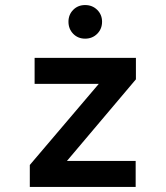

<svg xmlns="http://www.w3.org/2000/svg" viewBox="-20 -740 656 760"><path d="M98 0V-87L371 -408H117V-511H518V-426L245 -103H517V0ZM317 -587Q288.5 -587 269.8 -606.2Q251 -625.5 251 -654Q251 -682 269.8 -701Q288.5 -720 317 -720Q345.5 -720 364.8 -701Q384 -682 384 -654Q384 -625.5 364.8 -606.2Q345.5 -587 317 -587Z"/></svg>

Font: Overpass Mono
Style: Bold
Weight: 700
Monospace: yes
Designer: Delve Withrington, Dave Bailey
Foundry: Delve Fonts LLC
Version: Version 4.000